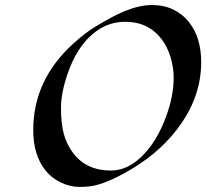

<svg xmlns="http://www.w3.org/2000/svg" viewBox="-20 -734 824 767"><path d="M362.8 5.9Q336.4 12.7 297.9 12.7Q259.3 12.7 222.2 -5.4Q185.1 -23.4 160.6 -54.7Q112.8 -115.2 112.8 -214.8Q112.8 -414.1 272 -559.1Q320.8 -603.5 361.3 -627.7Q401.9 -651.9 426.8 -665.3Q451.7 -678.7 478 -689.5Q538.1 -713.9 586.7 -713.9Q635.3 -713.9 672.6 -695.6Q710 -677.2 734.4 -646.5Q783.7 -584.5 783.7 -485.8Q783.7 -355.5 703.6 -239.7Q631.3 -135.3 511.2 -62Q422.9 -8.8 362.8 5.9ZM673.8 -423.8Q673.8 -462.4 661.9 -503.7Q649.9 -544.9 626 -577.1Q572.8 -647 480 -647Q398.9 -647 336.9 -585.9Q283.2 -533.2 252 -444.8Q223.6 -364.7 223.6 -301.8Q223.6 -238.8 235.6 -196.5Q247.6 -154.3 272.5 -122.1Q325.7 -52.7 422.9 -52.7Q494.1 -52.7 555.7 -118.7Q608.9 -175.3 642.6 -266.1Q673.8 -349.6 673.8 -423.8Z"/></svg>

Font: Fondamento
Style: Italic
Weight: 400
Italic angle: -12°
Version: Version 1.000